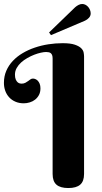

<svg xmlns="http://www.w3.org/2000/svg" viewBox="-20 -950 522 978"><path d="M408.2 -64Q408.2 -26.4 388.4 -9.3Q368.7 7.8 328.1 7.8Q287.1 7.8 267.6 -9.3Q248 -26.4 248 -64V-651.9Q248 -662.6 245.6 -668.9Q243.2 -675.3 238.8 -679Q234.4 -682.6 228.3 -683.8Q222.2 -685.1 214.8 -685.1Q204.1 -685.1 188.2 -681.6Q172.4 -678.2 154.8 -671.4Q137.2 -664.6 119.4 -654.5Q101.6 -644.5 87.6 -631.8Q73.7 -619.1 64.9 -603.5Q56.2 -587.9 56.2 -569.8Q56.2 -554.2 60.3 -544.9Q64.5 -535.6 69.8 -531Q75.2 -526.4 80.8 -525.1Q86.4 -523.9 88.9 -523.9Q101.1 -523.9 108.9 -528.1Q116.7 -532.2 123 -536.9Q129.4 -541.5 135 -545.7Q140.6 -549.8 147.9 -549.8Q153.8 -549.8 160.4 -547.1Q167 -544.4 172.6 -538.6Q178.2 -532.7 182.1 -523.2Q186 -513.7 186 -500Q186 -480.5 178.5 -466.3Q170.9 -452.1 158.9 -442.6Q147 -433.1 131.6 -428.5Q116.2 -423.8 101.1 -423.8Q77.6 -423.8 58.8 -431.9Q40 -439.9 26.9 -454.1Q13.7 -468.3 6.8 -487.3Q0 -506.3 0 -527.8Q0 -561.5 12.2 -589.6Q24.4 -617.7 45.7 -640.1Q66.9 -662.6 95.5 -679.4Q124 -696.3 157.2 -707.5Q190.4 -718.8 226.6 -724.4Q262.7 -730 298.8 -730Q338.9 -730 361.1 -722.4Q383.3 -714.8 393.8 -704.1Q404.3 -693.4 406.2 -681.6Q408.2 -669.9 408.2 -662.1ZM230 -784.7 362.8 -913.1Q371.1 -920.4 380.4 -925Q389.6 -929.7 398.9 -929.7Q407.7 -929.7 415.5 -925.5Q423.3 -921.4 429.2 -914.6Q435.1 -907.7 438.5 -899.2Q441.9 -890.6 441.9 -881.8Q441.9 -869.1 433.3 -859.6Q424.8 -850.1 413.1 -844.7L239.7 -771Z"/></svg>

Font: Berkshire Swash
Style: Regular
Weight: 400
Designer: Astigmatic (AOETI)
Foundry: Astigmatic (AOETI)
Version: Version 1.001